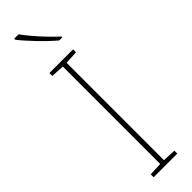

<svg xmlns="http://www.w3.org/2000/svg" viewBox="-323 -941 930 930"><g transform="rotate(-45 141.5 -476.0)"><path d="M223 0H61V-20L129 -23V-690L61 -694V-714H223V-694L155 -690V-23L223 -20ZM88 -952Q103 -931 127 -902.5Q151 -874 178 -846Q205 -818 227 -798V-792H206Q186 -809 165.5 -828.5Q145 -848 125.5 -868.5Q106 -889 88.5 -908.5Q71 -928 58 -945V-952Z"/></g></svg>

Font: Noto Sans Khmer Thin
Style: Regular
Weight: 250
Version: Version 2.003